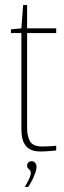

<svg xmlns="http://www.w3.org/2000/svg" viewBox="-20 -609 256 772"><path d="M142 0Q121 0 106.5 -6Q92 -12 83 -23.5Q74 -35 70 -51.5Q66 -68 66 -90V-476H24V-491L66 -495L73 -589H89V-495H206V-476H89V-94Q89 -61 101 -40.5Q113 -20 150 -20Q165 -20 180.5 -21Q196 -22 206 -23V-4Q195 -3 178 -1.5Q161 0 142 0ZM80 143Q89 127 96.5 111.5Q104 96 104 85Q104 79 100.5 75.5Q97 72 93 68Q89 64 89 56Q89 49 94.5 44Q100 39 107 39Q116 39 121.5 46Q127 53 127 61Q127 71 122 85.5Q117 100 109.5 115Q102 130 93 143Z"/></svg>

Font: Alumni Sans Thin Thin
Style: Regular
Weight: 250
Version: Version 1.018